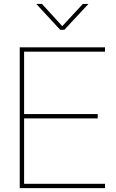

<svg xmlns="http://www.w3.org/2000/svg" viewBox="-20 -972 599 992"><path d="M82 0H522.5V-22.5H104.5V-360.4H484.9V-382.8H104.5V-705.1H522.5V-727.5H82ZM196.8 -951.7H168V-951.2L291 -817.9H312.5L436.5 -951.2V-951.7H408.2L301.8 -836.9Z"/></svg>

Font: Raveo Display Display Thin
Style: Regular
Weight: 100
Designer: Jakub Foglar, Rasmus Andersson (Inter)
Foundry: Jakubfoglar.com
Version: Version 1.100;Glyphs 3.2.3 (3260)